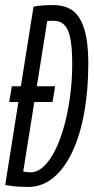

<svg xmlns="http://www.w3.org/2000/svg" viewBox="-20 -730 372 760"><path d="M16.4 -326.3 26.9 -388.6H198.3L187.9 -326.3ZM91.4 10Q74.8 10 59.4 9.2Q44 8.4 29.8 6.5Q15.6 4.5 0.7 2.3L112.7 -703.9Q135.1 -707.8 152.6 -708.9Q170.1 -710 188.9 -710Q218.7 -710 241.6 -701.8Q264.5 -693.6 281.1 -675.9Q297.7 -658.2 308.3 -630.5Q319 -602.9 324.3 -565Q329.5 -527.2 329.5 -477.6Q329.5 -374.4 313.7 -285.6Q297.9 -196.8 267.1 -130.6Q236.4 -64.4 192 -27.2Q147.6 10 91.4 10ZM100.8 -47.9Q128 -47.9 152.9 -71.1Q177.8 -94.3 198.5 -135.7Q219.2 -177.2 234.1 -231.5Q249 -285.8 257.4 -348.5Q265.9 -411.3 265.9 -476.9Q265.9 -514.6 263.3 -542.8Q260.7 -571.1 255.4 -590.8Q250.1 -610.5 241.3 -623.1Q232.6 -635.7 220.4 -641.7Q208.1 -647.6 192 -647.6Q188.3 -647.6 184.5 -647.6Q180.8 -647.6 176.7 -647.3Q172.6 -647 166.9 -646.6L71.9 -50.9Q77 -49.9 81.8 -49.4Q86.5 -48.9 91.3 -48.4Q96.1 -47.9 100.8 -47.9Z"/></svg>

Font: Georama ExtraCondensed Thin
Style: Italic
Weight: 100
Width: 2
Italic angle: -9°
Designer: Jean-Baptiste Levee
Foundry: Production Type
Version: Version 1.001